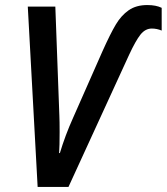

<svg xmlns="http://www.w3.org/2000/svg" viewBox="-20 -740 660 760"><path d="M90 -714H199L215 -282Q216 -261 216 -217Q216 -162 214 -134H217Q238 -204 269 -273L386 -538Q417 -607 438.5 -643Q460 -679 489.5 -699.5Q519 -720 563 -720Q598 -720 620 -709V-619Q601 -627 581 -627Q555 -627 536 -603Q517 -579 491 -523L251 0H129Z"/></svg>

Font: Noto Sans UI NarrowMedium
Style: Italic
Weight: 500
Width: 4
Italic angle: -12°
Designer: Monotype Design Team
Foundry: Monotype Imaging Inc.
Version: Version 1.001